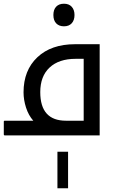

<svg xmlns="http://www.w3.org/2000/svg" viewBox="-30 -720 635 1021"><path d="M-4.9 0Q-9.8 0 -9.8 -4.9V-74.2Q-9.8 -78.1 -4.9 -78.1H147Q121.6 -106.9 108.4 -147.9Q95.2 -189 95.2 -229Q95.2 -346.2 168.7 -415.5Q242.2 -484.9 369.1 -484.9H500V0ZM415 -78.1V-407.2H372.1Q283.2 -407.2 233.6 -360.8Q184.1 -314.5 184.1 -230Q184.1 -78.1 320.8 -78.1ZM310.1 -580.1Q284.2 -580.1 269 -595.7Q253.9 -611.3 253.9 -640.1Q253.9 -668.9 268.8 -684.6Q283.7 -700.2 310.1 -700.2Q336.9 -700.2 351.6 -683.8Q366.2 -667.5 366.2 -640.1Q366.2 -612.8 351.6 -596.4Q336.9 -580.1 310.1 -580.1ZM275.4 86.9H332V281.2H275.4Z"/></svg>

Font: DroidArabicKufi
Style: Regular
Weight: 400
Designer: Pascal Zoghbi
Foundry: Ascender Corporation
Version: Version 1.00; ttfautohint (v1.4.1)